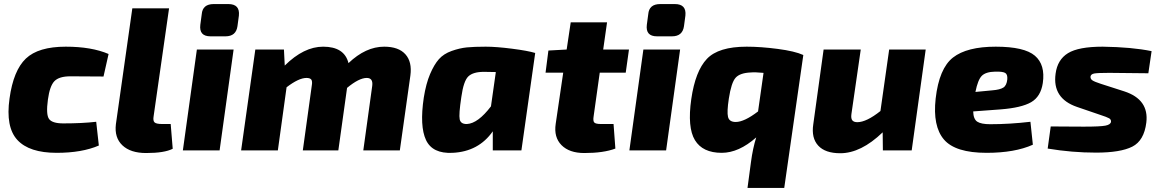

<svg xmlns="http://www.w3.org/2000/svg" viewBox="-20 -741 5716 946"><path d="M454 -141 467 -24Q384 12 259 12Q124 12 65.5 -51.5Q7 -115 27 -256Q46 -394 107.5 -452.5Q169 -511 304 -511Q431 -511 515 -475L490 -364L327 -365Q271 -365 248 -341Q225 -317 216 -250Q206 -177 221.5 -155Q237 -133 292 -133Q385 -133 454 -141Z M813 -700 737 -169Q733 -146 741.5 -138Q750 -130 779 -130H821L831 -8Q790 13 700 13Q623 13 583 -25Q543 -63 551 -129L632 -700Z M1033 -721H1105Q1163 -721 1157 -664L1150 -612Q1143 -562 1091 -562H1017Q960 -562 967 -619L974 -671Q978 -721 1033 -721ZM1062 0H881L950 -497H1131Z M1379 -497 1383 -418Q1477 -511 1572 -511Q1677 -511 1697 -430Q1782 -511 1873 -511Q1944 -511 1977.5 -473.5Q2011 -436 2002 -369L1950 0H1770L1814 -318Q1819 -357 1787 -357Q1749 -357 1690 -308L1647 0H1472L1516 -318Q1520 -340 1514 -348.5Q1508 -357 1490 -357Q1452 -357 1392 -311L1349 0H1168L1238 -497Z M2549 0H2408V-94Q2338 6 2210 12Q2111 17 2079 -51Q2047 -119 2068 -260Q2079 -329 2099 -376Q2119 -423 2142.5 -449.5Q2166 -476 2205.5 -490Q2245 -504 2280.5 -507.5Q2316 -511 2373 -511Q2425 -511 2503 -501Q2581 -491 2617 -480ZM2423 -386 2364 -387Q2311 -387 2287.5 -364.5Q2264 -342 2253 -263Q2240 -177 2245 -153Q2250 -129 2281 -130Q2335 -133 2399 -217Z M2935 -383 2905 -169Q2901 -145 2908 -137.5Q2915 -130 2941 -130H3003L3012 -9Q2954 13 2859 13Q2785 13 2746.5 -26Q2708 -65 2718 -131L2755 -383H2668L2682 -492L2772 -497L2792 -631H2971L2952 -497H3079L3063 -383Z M3233 -721H3305Q3363 -721 3357 -664L3350 -612Q3343 -562 3291 -562H3217Q3160 -562 3167 -619L3174 -671Q3178 -721 3233 -721ZM3262 0H3081L3150 -497H3331Z M3844 185H3663L3680 58Q3689 -10 3706 -64Q3620 12 3536 12Q3442 12 3404 -50.5Q3366 -113 3386 -253Q3406 -391 3463 -451Q3520 -511 3659 -511Q3728 -511 3812 -500Q3896 -489 3938 -470ZM3715 -192 3742 -382Q3698 -386 3680 -384Q3626 -382 3604.5 -358Q3583 -334 3571 -255Q3561 -190 3567 -165Q3573 -140 3605 -140Q3647 -140 3715 -192Z M4541 -497 4472 0H4330L4329 -89Q4222 14 4120 14Q4046 14 4011.5 -23.5Q3977 -61 3987 -128L4038 -497H4221L4175 -179Q4172 -157 4179.5 -148Q4187 -139 4204 -139Q4249 -139 4318 -194L4361 -497Z M5057 -141 5069 -28Q4980 12 4841 12Q4687 12 4631 -53.5Q4575 -119 4590 -255Q4607 -404 4675.5 -457.5Q4744 -511 4886 -511Q5027 -511 5079 -466.5Q5131 -422 5118 -332Q5108 -265 5060.5 -237.5Q5013 -210 4910 -202L4775 -192Q4776 -154 4795 -141.5Q4814 -129 4859 -129Q4954 -129 5057 -141ZM4786 -288 4870 -296Q4907 -299 4923.5 -309.5Q4940 -320 4943 -350Q4945 -374 4933 -381.5Q4921 -389 4883 -388Q4837 -387 4817.5 -367.5Q4798 -348 4786 -288Z M5398 -176 5287 -214Q5164 -256 5181 -378Q5190 -447 5242 -479Q5294 -511 5413 -511Q5557 -509 5654 -489L5638 -380Q5508 -382 5446 -382Q5389 -382 5372 -379Q5355 -376 5353 -364Q5352 -352 5362.5 -345Q5373 -338 5404 -328L5519 -291Q5642 -251 5628 -137Q5617 -48 5559 -18.5Q5501 11 5380 11Q5262 11 5142 -9L5157 -118Q5169 -118 5229 -117.5Q5289 -117 5320 -117Q5401 -117 5426.5 -122Q5452 -127 5454 -141Q5455 -152 5445 -158Q5435 -164 5398 -176Z"/></svg>

Font: Ezarion Extra Bold
Style: Italic
Weight: 800
Italic angle: -8°
Designer: Natanael Gama
Version: Version 1.001;PS 001.001;hotconv 1.0.70;makeotf.lib2.5.58329